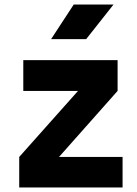

<svg xmlns="http://www.w3.org/2000/svg" viewBox="-20 -829 605 849"><path d="M65 0ZM522 -135V0H65V-135L325 -427H83V-563H500V-427L241 -135ZM306 -809H482L361 -656H206Z"/></svg>

Font: Biryani ExtraBold
Style: Regular
Weight: 800
Designer: Dan Reynolds and Mathieu Reguer
Foundry: Dan Reynolds and Mathieu Reguer
Version: Version 1.004; ttfautohint (v1.1) -l 5 -r 5 -G 72 -x 0 -D la